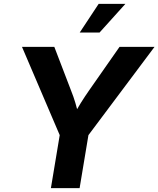

<svg xmlns="http://www.w3.org/2000/svg" viewBox="-20 -969 816 989"><path d="M242.2 0 287.6 -272.9 93.3 -727.5H259.8L345.7 -503.4Q358.9 -470.7 368.4 -438.5Q377.9 -406.2 387.2 -365.2H354.5Q376 -406.2 396.2 -438.7Q416.5 -471.2 439 -503.4L595.7 -727.5H775.9L435.5 -272.9L390.1 0ZM390.6 -801.3 488.3 -949.2H626L492.7 -801.3Z"/></svg>

Font: Inter 20pt
Style: Bold Italic
Weight: 700
Italic angle: -9.3988°
Version: Version 4.001;git-66647c0bb